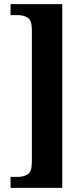

<svg xmlns="http://www.w3.org/2000/svg" viewBox="-20 -780 403 928"><path d="M31 128V75H66Q94 75 114 62.5Q134 50 134 3V-635Q134 -682 114 -694.5Q94 -707 66 -707H31V-760H281V128Z"/></svg>

Font: Noto Serif Myanmar ExtraCondensed ExtraBold
Style: Regular
Weight: 800
Width: 2
Designer: Ben Mitchell and the Monotype Design Team
Foundry: Monotype Imaging Inc.
Version: Version 2.106; ttfautohint (v1.8.4.7-5d5b)